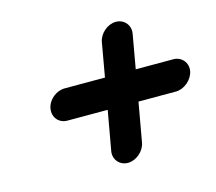

<svg xmlns="http://www.w3.org/2000/svg" viewBox="-83 -682 832 741"><g transform="rotate(-15 333.0 -311.0)"><path d="M365 -519 341 -383H180C146 -383 113 -356 107 -322C101 -288 124 -260 158 -260H319L291 -103C285 -70 309 -42 342 -42C375 -42 408 -70 414 -103L442 -260H592C625 -260 659 -289 665 -322C671 -355 647 -383 614 -383H464L488 -519C494 -552 470 -580 437 -580C404 -580 371 -552 365 -519Z"/></g></svg>

Font: Blanket
Style: BdObl
Weight: 700
Foundry: Cannot Into Space Fonts
Version: Version 0.9